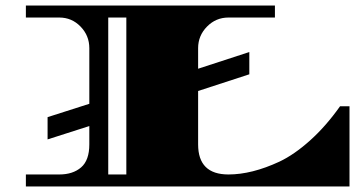

<svg xmlns="http://www.w3.org/2000/svg" viewBox="-20 -670 1289 690"><path d="M692 -497V-423L876 -483V-403L692 -343V-151Q692 -43 801 -43Q885 -43 984 -89Q1037 -114 1094 -165Q1151 -216 1202 -288H1236V0H73V-43H193Q242 -43 271.5 -68.5Q301 -94 301 -151V-217L151 -169V-249L301 -297V-497Q301 -542 269.5 -574.5Q238 -607 193 -607H73V-650H968V-607H801Q756 -607 724 -574.5Q692 -542 692 -497ZM434 -43V-607H369V-43Z"/></svg>

Font: Diplomata
Style: Regular
Weight: 400
Width: 7
Designer: Eduardo Rodriguez Tunni
Foundry: Eduardo Rodriguez Tunni
Version: Version 1.001